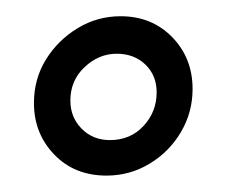

<svg xmlns="http://www.w3.org/2000/svg" viewBox="-20 -687 278 233"><path d="M109.3 -473.9Q70.4 -473.9 45.8 -499.5Q21.2 -525 21.2 -562Q21.2 -591.2 35.7 -614.7Q50.2 -638.2 74.2 -652.8Q98.1 -667.3 126.3 -667.3Q164.2 -667.3 188.9 -642Q213.7 -616.6 213.7 -579Q213.7 -550.7 199.6 -526.8Q185.5 -502.8 161.6 -488.4Q137.6 -473.9 109.3 -473.9ZM113.3 -517Q138.3 -517 154.2 -534.2Q170.1 -551.3 170.1 -575Q170.1 -595.4 156.5 -608.6Q142.8 -621.8 121.6 -621.8Q100 -621.8 82.7 -605.6Q65.4 -589.4 65.4 -565Q65.4 -544.6 79.1 -530.8Q92.8 -517 113.3 -517Z"/></svg>

Font: Faustina Light
Style: Italic
Weight: 300
Italic angle: -8°
Designer: Alfonso Garcia
Foundry: http://www.omnibus-type.com
Version: Version 1.200